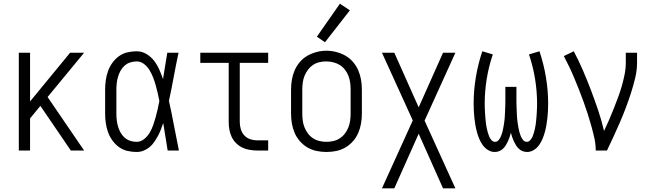

<svg xmlns="http://www.w3.org/2000/svg" viewBox="-20 -816 3540 1041"><path d="M82 0V-530H143V-266L360 -530H436L238 -290L436 0H364L203 -236L199 -242L143 -174V0Z M721 8Q695 8 670 2Q645 -4 624.5 -19Q604 -34 589 -55Q574 -76 565.5 -100Q557 -124 553.5 -149.5Q550 -175 550 -200V-330Q550 -355 553.5 -380.5Q557 -406 565.5 -430Q574 -454 589 -475Q604 -496 624.5 -511Q645 -526 670 -532Q695 -538 721 -538Q749 -538 773.5 -523.5Q798 -509 815 -487Q832 -465 843.5 -439Q855 -413 864 -387Q864 -388 864 -389Q864 -390 865 -391V-395Q871 -429 876 -462.5Q881 -496 887 -530H948Q934 -465 922 -399.5Q910 -334 896 -269Q911 -202 923.5 -134.5Q936 -67 950 0H889Q883 -37 877 -74.5Q871 -112 865 -149Q859 -131 852 -113Q845 -95 836 -78.5Q827 -62 816 -46Q805 -30 790.5 -18Q776 -6 758 1Q740 8 721 8ZM721 -47Q743 -47 761.5 -62Q780 -77 791.5 -96.5Q803 -116 810.5 -137.5Q818 -159 824 -180.5Q830 -202 835 -224.5Q840 -247 844 -269Q840 -290 835 -311.5Q830 -333 824 -354.5Q818 -376 810 -396.5Q802 -417 790.5 -436Q779 -455 761 -469Q743 -483 721 -483Q703 -483 686 -477.5Q669 -472 655.5 -460Q642 -448 633.5 -432.5Q625 -417 620 -400Q615 -383 613 -365.5Q611 -348 611 -330V-200Q611 -182 613 -164.5Q615 -147 620 -130Q625 -113 633.5 -97.5Q642 -82 655.5 -70Q669 -58 686 -52.5Q703 -47 721 -47Z M1374 0Q1354 0 1333 -3.5Q1312 -7 1293.5 -16Q1275 -25 1260 -40Q1245 -55 1236 -74Q1227 -93 1223.5 -113.5Q1220 -134 1220 -155V-475H1066V-530H1434V-475H1280V-155Q1280 -135 1285.5 -116Q1291 -97 1304 -82.5Q1317 -68 1336 -61.5Q1355 -55 1374 -55H1434V0Z M1750 8Q1723 8 1696.5 2.5Q1670 -3 1647 -16.5Q1624 -30 1606 -50.5Q1588 -71 1577.5 -95.5Q1567 -120 1562.5 -146.5Q1558 -173 1558 -200V-330Q1558 -357 1562.5 -383.5Q1567 -410 1577.5 -434.5Q1588 -459 1606 -480Q1624 -501 1647 -514Q1670 -527 1696.5 -534Q1723 -541 1750 -541Q1777 -541 1803.5 -534Q1830 -527 1853 -514Q1876 -501 1894 -480Q1912 -459 1922.5 -434.5Q1933 -410 1937.5 -383.5Q1942 -357 1942 -330V-200Q1942 -173 1937.5 -146.5Q1933 -120 1922.5 -95.5Q1912 -71 1894 -50.5Q1876 -30 1853 -16.5Q1830 -3 1803.5 2.5Q1777 8 1750 8ZM1750 -47Q1769 -47 1788 -51.5Q1807 -56 1823 -66.5Q1839 -77 1850.5 -92.5Q1862 -108 1869 -125.5Q1876 -143 1878.5 -162Q1881 -181 1881 -200V-330Q1881 -349 1878.5 -368Q1876 -387 1869 -405Q1862 -423 1850 -438.5Q1838 -454 1821.5 -464Q1805 -474 1786 -478.5Q1767 -483 1748 -483Q1729 -483 1710.5 -478.5Q1692 -474 1676.5 -463.5Q1661 -453 1649.5 -437.5Q1638 -422 1631 -404.5Q1624 -387 1621.5 -368Q1619 -349 1619 -330V-200Q1619 -181 1621.5 -162Q1624 -143 1631 -125.5Q1638 -108 1649.5 -92.5Q1661 -77 1677 -66.5Q1693 -56 1712 -51.5Q1731 -47 1750 -47ZM1742 -587 1698 -617 1823 -796 1877 -760Z M2051 205 2218 -163 2051 -530H2118L2250 -234L2382 -530H2449L2282 -162L2449 205H2382L2250 -91L2118 205Z M2662 8Q2643 8 2626 -2.5Q2609 -13 2597.5 -29Q2586 -45 2578.5 -63Q2571 -81 2566 -99.5Q2561 -118 2557.5 -137.5Q2554 -157 2552 -176.5Q2550 -196 2549 -215Q2548 -234 2548 -254Q2548 -326 2560 -397.5Q2572 -469 2595 -538L2652 -521Q2630 -456 2619 -388.5Q2608 -321 2608 -253Q2608 -242 2608.5 -230.5Q2609 -219 2609.5 -208Q2610 -197 2611 -185.5Q2612 -174 2613 -163Q2614 -152 2615.5 -141Q2617 -130 2619.5 -119Q2622 -108 2625 -97Q2628 -86 2632.5 -75.5Q2637 -65 2645 -56Q2653 -47 2664 -47Q2676 -47 2684 -57Q2692 -67 2696.5 -78Q2701 -89 2704 -100.5Q2707 -112 2709 -123.5Q2711 -135 2713 -147Q2715 -159 2716 -170.5Q2717 -182 2717.5 -194Q2718 -206 2718.5 -217.5Q2719 -229 2719.5 -241Q2720 -253 2720 -265V-345H2780V-265Q2780 -253 2780.5 -241Q2781 -229 2781.5 -217.5Q2782 -206 2782.5 -194Q2783 -182 2784 -170.5Q2785 -159 2787 -147Q2789 -135 2791 -123.5Q2793 -112 2796 -100.5Q2799 -89 2803.5 -78Q2808 -67 2816 -57Q2824 -47 2836 -47Q2847 -47 2855 -56Q2863 -65 2867.5 -75.5Q2872 -86 2875 -97Q2878 -108 2880.5 -119Q2883 -130 2884.5 -141Q2886 -152 2887 -163Q2888 -174 2889 -185.5Q2890 -197 2890.5 -208Q2891 -219 2891.5 -230.5Q2892 -242 2892 -253Q2892 -321 2881 -388.5Q2870 -456 2848 -521L2905 -538Q2928 -469 2940 -397.5Q2952 -326 2952 -254Q2952 -234 2951 -215Q2950 -196 2948 -176.5Q2946 -157 2942.5 -137.5Q2939 -118 2934 -99.5Q2929 -81 2921.5 -63Q2914 -45 2902.5 -29Q2891 -13 2874 -2.5Q2857 8 2838 8Q2825 8 2813.5 3.5Q2802 -1 2793 -9.5Q2784 -18 2777.5 -28.5Q2771 -39 2766 -50Q2761 -61 2757 -72.5Q2753 -84 2750 -96Q2747 -84 2743 -72.5Q2739 -61 2734 -50Q2729 -39 2722.5 -28.5Q2716 -18 2707 -9.5Q2698 -1 2686.5 3.5Q2675 8 2662 8Z M3210 0Q3210 -34 3202.5 -67.5Q3195 -101 3186 -133.5Q3177 -166 3166.5 -198.5Q3156 -231 3144.5 -263Q3133 -295 3120.5 -326.5Q3108 -358 3095 -389.5Q3082 -421 3067.5 -451.5Q3053 -482 3037 -512L3091 -538Q3118 -487 3141 -433.5Q3164 -380 3184.5 -326Q3205 -272 3223.5 -217Q3242 -162 3255 -106Q3269 -135 3282 -165Q3295 -195 3307 -225.5Q3319 -256 3330.5 -286.5Q3342 -317 3351 -348.5Q3360 -380 3366.5 -412Q3373 -444 3373 -477V-530H3434V-477Q3434 -435 3424 -393.5Q3414 -352 3401 -311.5Q3388 -271 3373 -231.5Q3358 -192 3341.5 -153.5Q3325 -115 3307 -76.5Q3289 -38 3271 0Z"/></svg>

Font: Iosevka Term Light
Style: Regular
Weight: 300
Monospace: yes
Designer: Belleve Invis
Foundry: Belleve Invis
Version: Version 9.0.1; ttfautohint (v1.8.3)